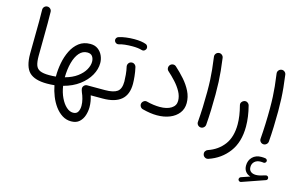

<svg xmlns="http://www.w3.org/2000/svg" viewBox="-115 -913 2519 1607"><g transform="rotate(15 1144.5 -109.0)"><path d="M79.6 -189.9Q79.6 -280.3 81.5 -375.7Q83.5 -471.2 81.5 -571.3Q81.1 -586.9 91.3 -597.9Q101.6 -608.9 116.7 -609.4Q131.8 -609.9 143.1 -599.6Q154.3 -589.4 154.8 -573.7Q156.7 -474.6 155 -378.7Q153.3 -282.7 153.3 -190.9Q153.3 -140.6 163.1 -111.8Q172.9 -83 200.2 -70.8Q227.5 -58.6 279.8 -58.6H280.3Q295.9 -58.6 306.2 -48.1Q316.4 -37.6 316.4 -22Q316.4 -6.8 306.2 3.9Q295.9 14.6 280.3 14.6H279.8Q172.9 14.6 126.2 -31.5Q79.6 -77.6 79.6 -189.9Z M243.7 -22Q243.7 -37.6 254.4 -48.1Q265.1 -58.6 280.3 -58.6Q309.6 -58.6 337.4 -61.5Q337.4 -64 337.4 -66.4Q337.4 -121.6 348.4 -179.9Q359.4 -238.3 384 -288.3Q408.7 -338.4 448.7 -369.4Q488.8 -400.4 546.9 -400.4Q586.4 -400.4 613 -380.6Q639.6 -360.8 653.3 -330.1Q667 -299.3 667 -266.6Q667 -212.9 637.5 -160.2Q607.9 -107.4 551.8 -65.4Q495.6 -23.4 416 -2.4Q424.3 53.2 445.6 97.7Q466.8 142.1 495.1 167.7Q523.4 193.4 553.7 193.4Q583.5 193.4 595.7 172.1Q607.9 150.9 607.9 119.1Q607.9 91.8 600.3 62.5Q592.8 33.2 582 9.8Q578.6 0.5 575.9 -7.8Q573.2 -16.1 573.2 -22.5Q573.2 -37.1 584 -47.9Q594.7 -58.6 609.9 -58.6H763.7Q779.3 -58.6 789.6 -48.1Q799.8 -37.6 799.8 -22Q799.8 -6.8 789.6 3.9Q779.3 14.6 763.7 14.6H659.7Q667 36.6 671.4 62Q675.8 87.4 675.8 113.3Q675.8 148.4 664.6 184.1Q653.3 219.7 627.2 243.7Q601.1 267.6 556.6 267.6Q514.2 267.6 479 245.4Q443.8 223.1 416.7 186Q389.6 148.9 371.6 103.5Q353.5 58.1 344.7 11.2Q313.5 14.6 280.3 14.6Q265.1 14.6 254.4 3.9Q243.7 -6.8 243.7 -22ZM540.5 -324.7Q500 -324.7 471.4 -292Q442.9 -259.3 427.5 -202.9Q412.1 -146.5 411.1 -75.2Q474.1 -92.3 515.6 -123Q557.1 -153.8 577.6 -189.9Q598.1 -226.1 598.1 -259.3Q598.1 -286.6 584.7 -305.7Q571.3 -324.7 540.5 -324.7Z M727.1 -22Q727.1 -37.6 737.8 -48.1Q748.5 -58.6 763.7 -58.6Q836.4 -58.6 869.1 -82Q901.9 -105.5 901.9 -169.9Q901.9 -191.4 898.7 -228Q895.5 -264.6 887.7 -297.4Q885.7 -312.5 894.5 -325Q903.3 -337.4 918.5 -339.4Q933.1 -341.8 945.3 -332.8Q957.5 -323.7 960.4 -309.1Q968.8 -272.5 972.7 -233.9Q976.6 -195.3 976.6 -169.4Q976.6 -75.7 922.6 -30.5Q868.7 14.6 763.7 14.6Q748.5 14.6 737.8 3.9Q727.1 -6.8 727.1 -22ZM737.8 -479Q734.4 -490.7 740.2 -501.7Q746.1 -512.7 758.3 -516.1Q784.2 -524.9 820.1 -529.5Q856 -534.2 891.1 -534.2Q956.5 -534.2 995.1 -519Q1006.8 -512.7 1010.5 -499.8Q1014.2 -486.8 1007.3 -475.6Q993.7 -456.1 973.1 -462.4Q941.4 -472.2 891.1 -472.2Q857.4 -472.2 826.4 -468.8Q795.4 -465.3 775.4 -458.5Q763.2 -455.1 752.4 -461.4Q741.7 -467.8 737.8 -479Z M1085 -29.8Q1088.9 -43.9 1101.6 -52.2Q1114.3 -60.5 1128.9 -56.6Q1157.7 -48.8 1187.3 -44.9Q1216.8 -41 1241.7 -41Q1304.2 -41 1341.3 -64.5Q1378.4 -87.9 1378.4 -129.4Q1378.4 -169.9 1356.7 -209.2Q1335 -248.5 1302.2 -284.2Q1269.5 -319.8 1236.3 -349.1Q1225.1 -358.9 1224.6 -374.3Q1224.1 -389.6 1233.9 -400.9Q1243.7 -412.1 1258.8 -413.3Q1273.9 -414.6 1285.6 -404.3Q1328.1 -366.2 1366.5 -322.8Q1404.8 -279.3 1428.7 -231.2Q1452.6 -183.1 1452.6 -130.4Q1452.6 -80.1 1424.6 -43.5Q1396.5 -6.8 1347.9 12.9Q1299.3 32.7 1237.3 32.7Q1180.7 32.7 1112.3 14.6Q1097.7 11.2 1089.6 -2Q1081.5 -15.1 1085 -29.8Z M1572.3 -564.5Q1570.3 -579.6 1579.6 -591.6Q1588.9 -603.5 1604 -605.5Q1618.7 -607.9 1630.9 -598.4Q1643.1 -588.9 1645 -574.2Q1653.3 -512.7 1658 -465.3Q1662.6 -418 1664.8 -370.8Q1667 -323.7 1667 -262.7Q1667 -197.8 1664.6 -127.9Q1662.1 -58.1 1657.2 2.4Q1655.8 17.1 1644 27.1Q1632.3 37.1 1617.2 36.1Q1602.1 34.7 1592.3 23.2Q1582.5 11.7 1584 -3.4Q1588.9 -63.5 1591.6 -133.1Q1594.2 -202.6 1594.2 -266.1Q1594.2 -324.2 1592 -368.4Q1589.8 -412.6 1585.2 -458Q1580.6 -503.4 1572.3 -564.5Z M1910.2 -270.5Q1927.7 -277.3 1941.4 -268.3Q1955.1 -259.3 1958.5 -245.6Q1982.9 -151.9 1982.9 -68.4Q1982.9 65.4 1918.7 151.6Q1854.5 237.8 1748 273.4Q1731.9 278.3 1718.8 270.5Q1705.6 262.7 1701.7 249.5Q1696.8 232.4 1704.6 220Q1712.4 207.5 1724.6 203.6Q1810.5 174.3 1860.6 107.4Q1910.6 40.5 1910.6 -68.4Q1910.6 -104.5 1904.8 -144.3Q1898.9 -184.1 1887.7 -227.1Q1883.3 -243.7 1891.4 -255.1Q1899.4 -266.6 1910.2 -270.5Z M2037.6 377Q2035.2 370.1 2038.6 362.3Q2042 354.5 2049.8 351.6L2126.5 325.2Q2099.6 317.9 2083.5 297.4Q2067.4 276.9 2067.4 245.6Q2067.4 200.7 2096.4 171.6Q2125.5 142.6 2173.3 142.6Q2192.4 142.6 2208 145Q2215.8 146.5 2220.9 152.6Q2226.1 158.7 2225.1 166Q2224.6 173.8 2218 179.7Q2211.4 185.5 2203.1 184.6Q2198.7 183.6 2190.9 183.1Q2183.1 182.6 2177.7 182.6Q2145 182.6 2125.5 200.7Q2106 218.8 2106 247.6Q2106 273.9 2122.6 287.1Q2139.2 300.3 2167.5 300.3Q2182.1 300.3 2200.9 296.1Q2219.7 292 2248 282.7Q2256.3 279.8 2263.7 284.2Q2271 288.6 2272.9 296.9Q2274.9 304.7 2271.2 311.3Q2267.6 317.9 2260.7 320.3L2063 389.2Q2055.2 392.1 2047.9 388.4Q2040.5 384.8 2037.6 377ZM2115.2 -564.5Q2113.3 -579.6 2122.6 -591.6Q2131.8 -603.5 2147 -605.5Q2161.6 -607.9 2173.8 -598.4Q2186 -588.9 2188 -574.2Q2196.3 -512.7 2200.9 -465.3Q2205.6 -418 2207.8 -370.8Q2210 -323.7 2210 -262.7Q2210 -197.8 2207.5 -127.9Q2205.1 -58.1 2200.2 2.4Q2198.7 17.1 2187 27.1Q2175.3 37.1 2160.2 36.1Q2145 34.7 2135.3 23.2Q2125.5 11.7 2127 -3.4Q2131.8 -63.5 2134.5 -133.1Q2137.2 -202.6 2137.2 -266.1Q2137.2 -324.2 2135 -368.4Q2132.8 -412.6 2128.2 -458Q2123.5 -503.4 2115.2 -564.5Z"/></g></svg>

Font: Mikhak Regular
Style: Regular
Weight: 400
Designer: Amin Abedi
Version: Version 3.3